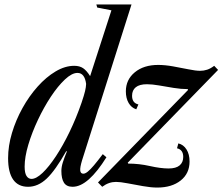

<svg xmlns="http://www.w3.org/2000/svg" viewBox="-20 -831 1002 865"><path d="M106.5 10.5Q62 10.5 39.2 -22Q16.5 -54.5 16.5 -118.5Q16.5 -174 34 -232.2Q51.5 -290.5 81.5 -344.5Q111.5 -398.5 149.8 -441.2Q188 -484 230.5 -509.2Q273 -534.5 314.5 -534.5Q338.5 -534.5 354.5 -523.8Q370.5 -513 386 -488L482 -784.5L418 -797L414 -811H572.5L349.5 -108Q340 -76.5 341.5 -62.5Q343 -48.5 355.5 -48.5Q364 -48.5 375.5 -57.8Q387 -67 403.5 -86.5Q420 -106 443 -136.5L459.5 -122.5Q419 -57.5 380.8 -23.5Q342.5 10.5 307 10.5Q280 10.5 268.2 -7.8Q256.5 -26 256.5 -61Q256.5 -78.5 263 -99.2Q269.5 -120 281 -147.5L279 -151Q229.5 -63.5 190.5 -26.5Q151.5 10.5 106.5 10.5ZM122 -25Q143 -25 171.8 -52.2Q200.5 -79.5 232 -127.2Q263.5 -175 293.5 -237Q323.5 -299 347.5 -368.5Q359 -402.5 363.2 -420.5Q367.5 -438.5 368 -453Q361.5 -502.5 329 -502.5Q304 -502.5 272.5 -473Q241 -443.5 209.2 -395.5Q177.5 -347.5 150.8 -290.8Q124 -234 107.5 -178.8Q91 -123.5 91 -80.5Q91 -51.5 99.5 -38.2Q108 -25 122 -25ZM440.5 10.5 421.5 -9 827 -425.5 826 -429.5Q796 -429.5 762.2 -435Q728.5 -440.5 697 -446Q665.5 -451.5 642 -451.5Q608.5 -451.5 591.8 -438Q575 -424.5 575 -399.5Q575 -367 603.5 -360.5L594 -338.5Q572 -345.5 559.5 -367Q547 -388.5 547 -419.5Q547 -472 587.2 -505.2Q627.5 -538.5 692.5 -538.5Q723 -538.5 759.5 -532Q796 -525.5 828.8 -518.8Q861.5 -512 881.5 -512Q898 -512 913.2 -517Q928.5 -522 945 -534.5L962.5 -516L555.5 -98L557.5 -94Q606.5 -94 655.2 -83Q704 -72 739.5 -72Q773 -72 789.2 -85.8Q805.5 -99.5 805.5 -124Q805.5 -156.5 777.5 -163L783.5 -185Q806.5 -179.5 820.2 -157.8Q834 -136 834 -103.5Q834 -49.5 794 -17.8Q754 14 688.5 14Q660 14 623.8 7.5Q587.5 1 554.5 -5.2Q521.5 -11.5 502.5 -11.5Q486.5 -11.5 471.2 -6.2Q456 -1 440.5 10.5Z"/></svg>

Font: Libre Caslon Condensed
Style: Italic
Weight: 400
Italic angle: -22.583°
Designer: Pablo Impallari, Rodrigo Fuenzalida, Katja Schimmel, Ertekin Erdin
Foundry: Pablo Impallari, Rodrigo Fuenzalida
Version: Version 2.000;gftools[0.9.33]